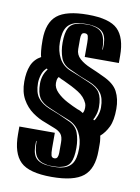

<svg xmlns="http://www.w3.org/2000/svg" viewBox="-83 -647 611 837"><g transform="rotate(10 223.0 -229.0)"><path d="M204 133Q104 133 66 96Q28 59 28 -25V-59H185V10Q185 30 188 41Q191 51 202 51Q212 51 215.5 43Q219 35 219 24V-22Q219 -48 208.5 -60Q198 -72 179 -79Q160 -86 136 -96Q107 -106 79 -126Q51 -146 33 -178Q15 -210 15 -256Q15 -298 27 -327.5Q39 -357 69 -374Q67 -379 66 -386Q65 -393 64 -401Q63 -409 62.5 -421Q62 -433 62 -449Q62 -525 102.5 -558Q143 -591 238 -591Q334 -591 370.5 -555Q407 -519 407 -439V-407H256V-470Q256 -490 253 -500Q250 -509 239 -509Q228 -509 225 -501.5Q222 -494 222 -483V-436Q222 -411 241 -394Q260 -377 289 -365Q318 -353 347 -339Q397 -317 414 -284.5Q431 -252 431 -208Q431 -157 417 -128Q403 -99 382 -81Q384 -73 385 -62Q386 -56 386 -44Q386 -32 386 -15Q386 65 344 99Q302 133 204 133ZM344 -142Q350 -146 357 -165Q364 -184 364 -202Q364 -244 346.5 -267Q329 -290 294 -304L251 -321L207 -341Q172 -355 161 -385Q150 -415 150 -452Q150 -496 161.5 -517.5Q173 -539 203 -545Q210 -547 220 -547.5Q230 -548 238 -548H253Q257 -548 260 -547.5Q263 -547 266 -546Q299 -541 312.5 -519Q326 -497 326 -452H328Q331 -500 317 -521.5Q303 -543 266 -548Q260 -549 253 -549.5Q246 -550 238 -550Q230 -550 220 -549.5Q210 -549 203 -548Q169 -542 153.5 -520Q138 -498 138 -452Q138 -413 154.5 -382Q171 -351 206 -337L251 -319L293 -301Q328 -287 341.5 -265Q355 -243 355 -203Q355 -185 349.5 -168Q344 -151 340 -146ZM201 88Q209 88 219 87.5Q229 87 236 86Q270 80 285.5 58Q301 36 301 -10Q301 -49 284.5 -80Q268 -111 233 -125L188 -143L146 -161Q111 -175 97.5 -197Q84 -219 84 -259Q84 -297 106 -325L102 -329Q88 -318 81.5 -298Q75 -278 75 -260Q75 -218 92.5 -195Q110 -172 145 -158L188 -141L232 -121Q267 -107 278 -77Q289 -47 289 -10Q289 34 277.5 55.5Q266 77 236 83Q229 85 219 85.5Q209 86 201 86H186Q182 86 179 85.5Q176 85 173 84Q140 79 126.5 57Q113 35 113 -10H111Q108 38 122 59.5Q136 81 173 86Q179 87 186 87.5Q193 88 201 88ZM290 -165Q296 -174 296 -190Q296 -201 293 -208Q281 -236 252 -254Q223 -272 185 -289L171 -295Q168 -297 165 -298.5Q162 -300 159 -301Q154 -294 153 -287Q152 -280 152 -274Q152 -252 171 -233Q190 -214 216.5 -200Q243 -186 265 -177Q269 -176 272.5 -174.5Q276 -173 278 -172Z"/></g></svg>

Font: Alumni Sans Inline One
Style: Regular
Weight: 400
Designer: Robert E. Leuschke
Foundry: Robert E. Leuschke
Version: Version 1.100; ttfautohint (v1.8.3)